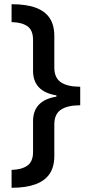

<svg xmlns="http://www.w3.org/2000/svg" viewBox="-20 -734 425 912"><path d="M35 73Q82 72 109.5 53Q137 34 137 -12V-158Q137 -257 248 -275V-281Q137 -299 137 -398V-544Q137 -591 110 -609.5Q83 -628 35 -629V-714Q105 -714 149.5 -697.5Q194 -681 216 -648Q238 -615 238 -563V-414Q238 -364 269.5 -343Q301 -322 361 -322V-234Q301 -234 269.5 -213Q238 -192 238 -143V7Q238 59 215.5 92Q193 125 148 141.5Q103 158 35 158Z"/></svg>

Font: Noto Sans NKo Unjoined Medium
Style: Regular
Weight: 500
Designer: Monotype Design Team
Foundry: Monotype Imaging Inc.
Version: Version 2.004